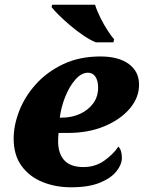

<svg xmlns="http://www.w3.org/2000/svg" viewBox="-20 -786 611 816"><path d="M282 10Q216 10 160.5 -12.5Q105 -35 71.5 -81Q38 -127 38 -197Q38 -253 61.5 -314Q85 -375 132 -427.5Q179 -480 248 -513Q317 -546 407 -546Q484 -546 527.5 -514Q571 -482 571 -426Q571 -371 531.5 -324.5Q492 -278 424 -249.5Q356 -221 268 -221H229Q228 -212 227.5 -202.5Q227 -193 227 -186Q227 -133 253.5 -104.5Q280 -76 335 -76Q385 -76 423.5 -103.5Q462 -131 483 -163Q498 -148 498 -115Q498 -87 475 -58Q452 -29 404.5 -9.5Q357 10 282 10ZM242 -286Q285 -286 320 -302Q355 -318 376 -346.5Q397 -375 397 -414Q397 -443 385.5 -460Q374 -477 354 -477Q326 -477 300.5 -448Q275 -419 257.5 -375.5Q240 -332 234 -286ZM387 -606Q361 -617 332.5 -636.5Q304 -656 277 -679Q250 -702 229.5 -722.5Q209 -743 199 -756L202 -766H384Q392 -740 407 -710Q422 -680 438 -655.5Q454 -631 465 -619L462 -606Z"/></svg>

Font: Noto Serif Black
Style: Italic
Weight: 900
Italic angle: -12°
Designer: Monotype Design Team
Foundry: Monotype Imaging Inc.
Version: Version 2.013